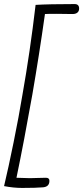

<svg xmlns="http://www.w3.org/2000/svg" viewBox="-35 -764 409 944"><path d="M-15 151Q6 63 32 -65Q58 -193 75 -296Q113 -510 140 -740Q207 -744 332 -744Q354 -744 354 -722Q354 -709 345.5 -702Q337 -695 322 -695L244 -696Q198 -696 186 -695Q158 -496 124 -299Q83 -68 46 110Q98 112 112 112Q137 112 149 111L191 110Q208 110 208 125Q208 154 177 157Q142 160 74 160Q31 160 -15 151Z"/></svg>

Font: Mali Light
Style: Italic
Weight: 300
Italic angle: -10°
Version: Version 1.000; ttfautohint (v1.6)